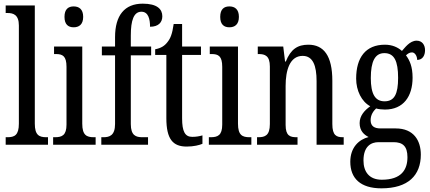

<svg xmlns="http://www.w3.org/2000/svg" viewBox="-20 -790 2348 1048"><path d="M11 0H242V-41H233C194 -41 170 -52 170 -115V-760H11V-719H21C52 -719 83 -710 83 -651V-115C83 -52 59 -41 21 -41H11Z M382 -641C411 -641 434 -656 434 -698C434 -740 411 -755 382 -755C353 -755 332 -740 332 -698C332 -656 353 -641 382 -641ZM270 0H502V-41H492C453 -41 429 -52 429 -115V-536H275V-495H285C322 -495 343 -484 343 -425V-110C343 -51 318 -41 280 -41H270Z M533 0H788V-41H757C722 -41 694 -50 694 -113V-488H805V-536H694V-596C694 -679 710 -726 752 -726C790 -726 799 -685 799 -644C845 -644 866 -668 866 -701C866 -740 838 -770 759 -770C660 -770 608 -706 608 -587V-536H536V-488H608V-113C608 -50 577 -41 545 -41H533Z M999 10C1038 10 1068 2 1085 -5V-51C1067 -46 1051 -43 1029 -43C990 -43 974 -72 974 -144V-490H1077V-536H974V-659H928C920 -603 910 -580 894 -560C878 -539 858 -527 827 -521V-490H888V-145C888 -30 924 10 999 10Z M1232 -641C1261 -641 1284 -656 1284 -698C1284 -740 1261 -755 1232 -755C1203 -755 1182 -740 1182 -698C1182 -656 1203 -641 1232 -641ZM1120 0H1352V-41H1342C1303 -41 1279 -52 1279 -115V-536H1125V-495H1135C1172 -495 1193 -484 1193 -425V-110C1193 -51 1168 -41 1130 -41H1120Z M1383 0H1604V-41H1599C1564 -41 1539 -48 1539 -108V-321C1539 -405 1561 -485 1632 -485C1688 -485 1708 -432 1708 -347V0H1856V-41H1852C1817 -41 1794 -50 1794 -113V-349C1794 -486 1747 -546 1663 -546C1605 -546 1567 -522 1540 -454H1536L1526 -536H1387V-495H1392C1426 -495 1453 -486 1453 -427V-113C1453 -50 1426 -41 1390 -41H1383Z M2062 238C2208 238 2277 167 2277 54C2277 -23 2238 -89 2140 -89H2057C2024 -89 2003 -101 2003 -134C2003 -164 2019 -185 2033 -198C2044 -194 2068 -192 2081 -192C2183 -192 2232 -265 2232 -366C2232 -427 2216 -461 2196 -488C2206 -497 2215 -504 2229 -504C2244 -504 2257 -485 2257 -463C2287 -463 2300 -488 2300 -516C2300 -544 2285 -568 2254 -568C2216 -568 2189 -528 2174 -512C2151 -532 2121 -546 2081 -546C1976 -546 1924 -476 1924 -361C1924 -295 1954 -235 2001 -210C1969 -187 1943 -158 1943 -118C1943 -75 1968 -54 1992 -42C1940 -29 1892 14 1892 93C1892 184 1948 238 2062 238ZM2079 -237C2027 -237 2004 -278 2004 -364C2004 -455 2027 -500 2078 -500C2132 -500 2153 -457 2153 -365C2153 -277 2133 -237 2079 -237ZM2064 191C1994 191 1964 146 1964 86C1964 8 2006 -14 2046 -14H2128C2177 -14 2204 7 2204 68C2204 136 2171 191 2064 191Z"/></svg>

Font: Noto Serif Ethiopic XCn
Style: Regular
Weight: 400
Width: 2
Designer: Monotype Design Team
Foundry: Monotype Imaging Inc.
Version: Version 2.102